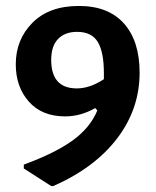

<svg xmlns="http://www.w3.org/2000/svg" viewBox="-20 -535 523 645"><path d="M152 90 60 31V18Q166 -21 224.5 -63.5Q283 -106 307 -164L300 -172Q251 -144 199 -144Q121 -144 77 -193.5Q33 -243 33 -319Q33 -402 89 -458.5Q145 -515 245 -515Q344 -515 396.5 -456Q449 -397 449 -291Q449 -169 373.5 -70Q298 29 159 90ZM152 -334Q152 -238 238 -238Q282 -238 329 -269V-289Q329 -360 308.5 -394Q288 -428 239 -428Q198 -428 175 -404Q152 -380 152 -334Z"/></svg>

Font: Alegreya Sans
Style: Bold
Weight: 700
Designer: Juan Pablo del Peral
Foundry: Huerta Tipografica
Version: Version 2.007